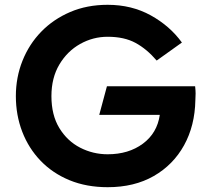

<svg xmlns="http://www.w3.org/2000/svg" viewBox="-20 -766 883 799"><path d="M428 13Q340 13 269.5 -16Q199 -45 149 -97Q99 -149 72.5 -218Q46 -287 46 -366Q46 -444 73.5 -513Q101 -582 151.5 -634Q202 -686 272 -716Q342 -746 428 -746Q528 -746 607.5 -702Q687 -658 737 -589L632 -514Q591 -562 544 -587.5Q497 -613 428 -613Q367 -613 313.5 -583Q260 -553 227 -497.5Q194 -442 194 -366Q194 -287 227 -233Q260 -179 313.5 -151.5Q367 -124 428 -124Q515 -124 574.5 -168Q634 -212 645 -288H393L425 -407H792Q794 -389 794 -377Q794 -365 793 -349Q791 -243 746 -161.5Q701 -80 620 -33.5Q539 13 428 13Z"/></svg>

Font: Kreadon
Style: Bold
Weight: 700
Designer: Reiya WATANABE
Foundry: StudioGnu
Version: Version 1.003; ttfautohint (v1.8.4.7-5d5b);gftools[0.9.32]